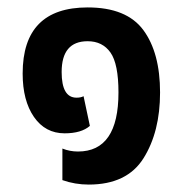

<svg xmlns="http://www.w3.org/2000/svg" viewBox="-20 -485 496 517"><path d="M219 12Q322 12 366.5 -59Q411 -130 411 -236Q411 -343 366 -404Q321 -465 216 -465Q41 -465 41 -287Q41 -214 71.5 -170Q102 -126 154 -126Q199 -126 222 -146L205 -226Q198 -222 186 -222Q146 -222 146 -291Q146 -374 216 -374Q256 -374 277.5 -343.5Q299 -313 299 -236Q299 -77 190 -77Q168 -77 148 -85V0Q182 12 219 12Z"/></svg>

Font: Noto Sans Thai UI Condensed Semi
Style: Regular
Weight: 600
Width: 3
Designer: Monotype Design Team
Foundry: Monotype Imaging Inc.
Version: Version 1.901